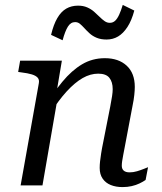

<svg xmlns="http://www.w3.org/2000/svg" viewBox="-20 -755 658 782"><path d="M64 0H153L216 -364L210 -377L232 -508H62L54 -462L68 -460Q93 -457 109.5 -452Q126 -447 133.5 -438.5Q141 -430 138 -415ZM489 -161 520 -325Q525 -349 527 -368.5Q529 -388 529 -401Q529 -457 496 -487.5Q463 -518 407 -518Q356 -518 314 -493Q272 -468 234 -422Q196 -376 159 -315L183 -290Q218 -346 251.5 -382.5Q285 -419 316.5 -437Q348 -455 380 -455Q412 -455 425.5 -438Q439 -421 439 -392Q439 -380 436.5 -363.5Q434 -347 429 -321L401 -179Q395 -150 392 -130.5Q389 -111 387.5 -97.5Q386 -84 386 -71Q386 -45 398 -27.5Q410 -10 431 -1.5Q452 7 479 7Q499 7 516.5 3Q534 -1 548.5 -8Q563 -15 573 -22L583 -74Q578 -72 565.5 -67Q553 -62 538 -57.5Q523 -53 508 -53Q492 -53 484 -60Q476 -67 476 -80Q476 -88 477.5 -98.5Q479 -109 482 -124.5Q485 -140 489 -161ZM414 -594Q391 -594 374 -601Q357 -608 345 -619Q333 -630 323.5 -640.5Q314 -651 305.5 -658Q297 -665 286 -665Q268 -665 256.5 -646.5Q245 -628 235 -591L188 -613Q198 -655 213.5 -681.5Q229 -708 250 -720Q271 -732 298 -732Q319 -732 335 -725Q351 -718 363 -707.5Q375 -697 385.5 -686.5Q396 -676 406 -669Q416 -662 427 -662Q440 -662 449 -670.5Q458 -679 465.5 -695.5Q473 -712 480 -735L527 -712Q516 -671 499 -645Q482 -619 461 -606.5Q440 -594 414 -594Z"/></svg>

Font: Roboto Serif 20pt
Style: Italic
Weight: 400
Italic angle: -10°
Designer: Greg Gazdowicz
Foundry: Commercial Type
Version: Version 1.008